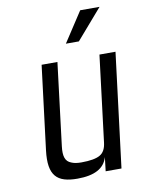

<svg xmlns="http://www.w3.org/2000/svg" viewBox="-80 -735 591 801"><g transform="rotate(-10 215.5 -335.0)"><path d="M183 10C256 10 298 -13 311 -59L304 0H371L431 -484H363L318 -119C315 -94 306 -77 290 -68C275 -59 248 -54 211 -54C194 -54 180 -56 169 -61C144 -70 137 -93 142 -134L185 -484H118L74 -129C61 -23 97 10 183 10ZM398 -680H316L233 -553H288Z"/></g></svg>

Font: Gamestation Condensed
Style: Italic
Weight: 400
Width: 3
Designer: Jonas Hecksher
Foundry: Jonas Hecksher, Playtypeª, e-types AS
Version: Version 1.003